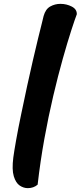

<svg xmlns="http://www.w3.org/2000/svg" viewBox="-20 -832 418 995"><path d="M124 143Q102 143 82 129.5Q62 116 51.5 81.5Q41 47 49 -16Q53 -46 63.5 -105.5Q74 -165 89.5 -239Q105 -313 121 -388Q136 -457 150.5 -519.5Q165 -582 177 -631.5Q189 -681 197 -712Q205 -743 206 -749Q216 -785 240.5 -798.5Q265 -812 293 -812Q325 -812 352 -798Q379 -784 378 -758Q369 -735 349.5 -675Q330 -615 305.5 -528Q281 -441 256 -335Q231 -229 210 -113Q189 3 175 125Q154 143 124 143Z"/></svg>

Font: Agbalumo
Style: Regular
Weight: 400
Designer: Raphael Alegbeleye
Foundry: Sorkin Type Co.
Version: Version 1.000; ttfautohint (v1.8.4)